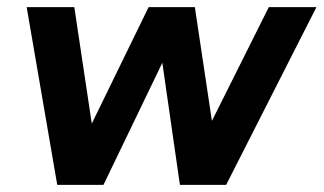

<svg xmlns="http://www.w3.org/2000/svg" viewBox="-20 -520 910 540"><path d="M141 0 55 -500H189L264 0ZM154 0 398 -500H512L271 0ZM486 0 414 -500H528L603 0ZM486 0 736 -500H870L616 0Z"/></svg>

Font: Figtree Light
Style: Bold Italic
Weight: 700
Italic angle: -9.5°
Version: Version 2.000